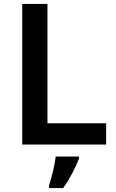

<svg xmlns="http://www.w3.org/2000/svg" viewBox="-20 -734 590 975"><path d="M93 0H519V-108H221V-714H93ZM381 71V61H263C258 104 241 172 229 208V221H301C336 172 366 112 381 71Z"/></svg>

Font: Noto Sans Telugu SemiBold
Style: Regular
Weight: 600
Designer: Jelle Bosma - Monotype Design Team
Foundry: Monotype Imaging Inc.
Version: Version 2.005